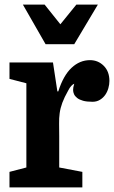

<svg xmlns="http://www.w3.org/2000/svg" viewBox="-20 -810 494 830"><path d="M301 -448Q298 -437 297 -432.5Q296 -428 296 -421Q296 -412 300 -403Q304 -394 313.5 -386.5Q323 -379 339 -374.5Q355 -370 380 -370Q398 -370 412 -378.5Q426 -387 435 -400Q444 -413 448.5 -429Q453 -445 453 -460Q453 -501 428.5 -525.5Q404 -550 369 -550Q325 -550 289.5 -517Q254 -484 232 -415H228L209 -540H21V-469L94 -450V-86L21 -67V0H336V-67L236 -86V-221Q236 -251 235.5 -275Q235 -299 238 -321Q241 -343 249.5 -366Q258 -389 275 -419Q281 -431 288 -438.5Q295 -446 301 -448ZM79 -790 177 -619H301L403 -790H310L241 -705L173 -790Z"/></svg>

Font: GradeGX
Style: Regular
Weight: 100
Width: 1
Designer: Adam Twardoch
Foundry: Adam Twardoch
Version: Version 2.002; DEVELOPMENT